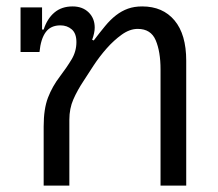

<svg xmlns="http://www.w3.org/2000/svg" viewBox="-20 -578 680 598"><path d="M116 -184Q116 -239 129.5 -274Q143 -309 166 -339Q188 -368 203 -393Q218 -418 218 -447Q218 -474 203.5 -486.5Q189 -499 168 -499Q138 -499 122.5 -478Q107 -457 103 -416H44V-555H111V-486H116Q127 -520 149.5 -539Q172 -558 206 -558Q237 -558 256 -539.5Q275 -521 275 -492Q275 -476 267 -454L272 -452Q291 -477 307.5 -497Q324 -517 341.5 -530.5Q359 -544 378.5 -551Q398 -558 423 -558Q487 -558 523.5 -514.5Q560 -471 560 -389V0H480V-362Q480 -417 465 -452.5Q450 -488 409 -488Q384 -488 359 -470Q334 -452 312 -427Q290 -402 271.5 -374Q253 -346 241 -327Q221 -297 208.5 -268.5Q196 -240 196 -205V0H116Z"/></svg>

Font: IBM Plex Thai
Style: Regular
Weight: 400
Designer: Mike Abbink, Paul van der Laan, Pieter van Rosmalen, Ben Mitchell, Mark Frömberg
Foundry: Bold Monday
Version: Version 1.0